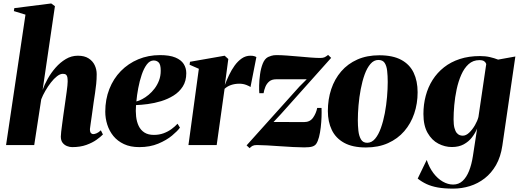

<svg xmlns="http://www.w3.org/2000/svg" viewBox="-20 -837 3004 1108"><path d="M396 12Q382 12 366.8 6Q351.5 0 341.2 -13.2Q331 -26.5 331 -49Q331 -58 333.2 -77.5Q335.5 -97 338.8 -121.8Q342 -146.5 345.5 -171.8Q349 -197 352 -217Q355.5 -242 358.8 -265Q362 -288 364.8 -307.8Q367.5 -327.5 369 -342.8Q370.5 -358 370.5 -366.5Q370.5 -381 368.8 -391Q367 -401 361 -406Q355 -411 343 -411Q327 -411 309 -397Q291 -383 273.8 -360.8Q256.5 -338.5 241.8 -313Q227 -287.5 218 -264L177.5 0H15L127 -752.5L60 -773L62.5 -790L275.5 -817L297 -801.5L226 -318.5Q236.5 -348.5 255.5 -382.5Q274.5 -416.5 301 -446.8Q327.5 -477 359.8 -496.2Q392 -515.5 429.5 -515.5Q467.5 -515.5 491.2 -500.2Q515 -485 526.5 -460.8Q538 -436.5 538 -409Q538 -379.5 535.2 -352.8Q532.5 -326 528.5 -300Q524.5 -274 520.5 -247Q518 -228.5 515 -207Q512 -185.5 509 -164Q506 -142.5 503.2 -123.8Q500.5 -105 499 -92.5Q499 -74.5 505 -68.8Q511 -63 517.5 -63Q526 -63 537.8 -68Q549.5 -73 562 -85L574 -61Q561 -47.5 537.2 -30.5Q513.5 -13.5 478.5 -0.8Q443.5 12 396 12Z M1018.5 -100.5Q1004.5 -81 972.8 -54.5Q941 -28 893.2 -8Q845.5 12 783.5 12Q732.5 12 695.2 -5.5Q658 -23 634.2 -52.2Q610.5 -81.5 599 -118Q587.5 -154.5 587.5 -192.5Q587.5 -263.5 611 -323.2Q634.5 -383 677.2 -426.8Q720 -470.5 777.8 -494.8Q835.5 -519 903.5 -519Q958.5 -519 991.8 -505.2Q1025 -491.5 1040 -468Q1055 -444.5 1055 -414.5Q1055 -369.5 1034.8 -337.8Q1014.5 -306 981.5 -285.5Q948.5 -265 909.8 -253.2Q871 -241.5 832.8 -236.5Q794.5 -231.5 765 -230.5Q762 -196 765.5 -164.8Q769 -133.5 780.5 -109.8Q792 -86 813.5 -72.2Q835 -58.5 868 -58.5Q898.5 -58.5 924.2 -68Q950 -77.5 970.2 -92.5Q990.5 -107.5 1004.5 -123ZM867 -488Q844.5 -488 827.2 -465Q810 -442 797.8 -405.8Q785.5 -369.5 777.8 -328.5Q770 -287.5 767 -251.5Q782 -255 800.5 -264.8Q819 -274.5 837.8 -290Q856.5 -305.5 872.2 -326.2Q888 -347 897.8 -372.8Q907.5 -398.5 907.5 -429Q907.5 -464.5 896 -476.2Q884.5 -488 867 -488Z M1067.5 0 1127.5 -440 1074 -463.5 1076.5 -480.5 1276.5 -515.5 1297.5 -496.5 1285.5 -406 1277.5 -346.5Q1288 -374.5 1302 -404Q1316 -433.5 1334.2 -458.8Q1352.5 -484 1375.2 -499.8Q1398 -515.5 1425 -515.5Q1439 -515.5 1447.5 -512.8Q1456 -510 1459.5 -507.5L1425.5 -334.5Q1422.5 -338.5 1403 -346.2Q1383.5 -354 1361.5 -354Q1348 -354 1335.8 -352Q1323.5 -350 1312.8 -346.2Q1302 -342.5 1292.8 -337Q1283.5 -331.5 1276 -324.5L1230.5 0Z M1750 -379.5Q1736.5 -379.5 1719.8 -379.5Q1703 -379.5 1684 -379.5Q1665 -379.5 1645.8 -379.5Q1626.5 -379.5 1608.2 -379.5Q1590 -379.5 1574 -379.5Q1548.5 -379.5 1533.8 -367Q1519 -354.5 1511.5 -336Q1504 -317.5 1501 -299H1476.5Q1475 -314 1475.5 -344.2Q1476 -374.5 1480.8 -408.8Q1485.5 -443 1496.5 -470.5Q1507.5 -498 1527 -508Q1532 -510.5 1545.2 -514.8Q1558.5 -519 1575 -519Q1601 -519 1635.2 -516.5Q1669.5 -514 1705.2 -510.8Q1741 -507.5 1773.2 -505Q1805.5 -502.5 1827.5 -502.5Q1844 -502.5 1852.8 -506.5Q1861.5 -510.5 1873.5 -520L1891 -503L1601 -178.5L1558.5 -133Q1576.5 -133 1598 -133Q1619.5 -133 1643 -132.8Q1666.5 -132.5 1690 -132.5Q1713.5 -132.5 1735 -132.5Q1769 -132.5 1786.8 -158Q1804.5 -183.5 1810.5 -214H1835.5Q1836.5 -191.5 1835.5 -162Q1834.5 -132.5 1831 -102Q1827.5 -71.5 1821 -46.2Q1814.5 -21 1804.5 -6.5Q1796.5 4.5 1781.2 9Q1766 13.5 1735 13.5Q1709 13.5 1672 11.5Q1635 9.5 1595.5 6.8Q1556 4 1520.8 2Q1485.5 0 1463 0Q1446.5 0 1437.8 4.5Q1429 9 1420.5 18L1403 2L1708 -337.5Z M2169 -518Q2247 -518 2295.8 -491.5Q2344.5 -465 2367.2 -417.2Q2390 -369.5 2390 -304.5Q2390 -239.5 2370.5 -181.8Q2351 -124 2313 -80Q2275 -36 2219.2 -11Q2163.5 14 2091.5 14Q2014.5 14 1966 -12.8Q1917.5 -39.5 1894.8 -87Q1872 -134.5 1872 -196Q1872 -264 1891.5 -322.5Q1911 -381 1949 -425Q1987 -469 2042.2 -493.5Q2097.5 -518 2169 -518ZM2163.5 -491Q2137.5 -491 2117.8 -468Q2098 -445 2084.2 -406.8Q2070.5 -368.5 2061.8 -322.5Q2053 -276.5 2049 -229.5Q2045 -182.5 2045 -143Q2045 -112.5 2048.2 -82.5Q2051.5 -52.5 2063 -32.8Q2074.5 -13 2099 -13Q2125 -13 2144.8 -36.5Q2164.5 -60 2178.2 -98.8Q2192 -137.5 2200.8 -184Q2209.5 -230.5 2213.5 -277.5Q2217.5 -324.5 2217.5 -364Q2217.5 -399.5 2214.2 -428.2Q2211 -457 2199.8 -474Q2188.5 -491 2163.5 -491Z M2879 3Q2869.5 68 2842.8 115Q2816 162 2777 192.2Q2738 222.5 2691.2 237Q2644.5 251.5 2594.5 251.5Q2543.5 251.5 2506.2 244.8Q2469 238 2441.2 225Q2413.5 212 2390.5 193.5L2442.5 86Q2457 130 2481.2 162Q2505.5 194 2535.2 211Q2565 228 2595 228Q2627 228 2649.5 207.2Q2672 186.5 2686.8 149.5Q2701.5 112.5 2709 64L2733.5 -95.5Q2722.5 -68.5 2703.5 -44Q2684.5 -19.5 2656 -4Q2627.5 11.5 2587.5 11.5Q2547.5 11.5 2509.8 -8Q2472 -27.5 2447.8 -69.8Q2423.5 -112 2423.5 -179.5Q2423.5 -234 2436.8 -284Q2450 -334 2476.5 -375.8Q2503 -417.5 2542.2 -448.5Q2581.5 -479.5 2633.5 -496.5Q2685.5 -513.5 2750 -513.5Q2781.5 -513.5 2807.2 -507.5Q2833 -501.5 2854.5 -493L2954 -511ZM2786 -467.5Q2784 -475.5 2775.2 -482.8Q2766.5 -490 2746.5 -490Q2710 -490 2684.2 -466.8Q2658.5 -443.5 2641.8 -405.2Q2625 -367 2615.2 -321.2Q2605.5 -275.5 2601.5 -230.2Q2597.5 -185 2597.5 -148.5Q2597.5 -117.5 2602.5 -98.8Q2607.5 -80 2615.5 -70.2Q2623.5 -60.5 2632.8 -57.2Q2642 -54 2650.5 -54Q2669.5 -54 2688 -71.8Q2706.5 -89.5 2721 -114.8Q2735.5 -140 2741 -162Z"/></svg>

Font: Merriweather 144pt Black
Style: Italic
Weight: 900
Italic angle: -7.8°
Version: Version 2.101